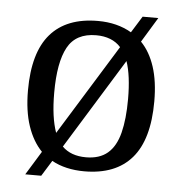

<svg xmlns="http://www.w3.org/2000/svg" viewBox="-47 -622 672 707"><g transform="rotate(5 288.5 -268.0)"><path d="M126 -48Q92 -83 73.5 -138Q55 -193 55 -269Q55 -409 114.5 -477.5Q174 -546 290 -546Q361 -546 414 -515L452 -576H510L454 -484Q487 -450 504.5 -396.5Q522 -343 522 -269Q522 -128 462.5 -59Q403 10 287 10Q253 10 222.5 3Q192 -4 167 -18L131 40H72ZM289 -42Q339 -42 369 -67.5Q399 -93 412 -144Q425 -195 425 -269Q425 -312 420.5 -347Q416 -382 407 -408L201 -74Q217 -58 239 -50Q261 -42 289 -42ZM379 -457Q363 -475 340 -484Q317 -493 288 -493Q213 -493 182.5 -437Q152 -381 152 -269Q152 -223 157 -186.5Q162 -150 172 -122Z"/></g></svg>

Font: Noto Serif Gurmukhi
Style: Regular
Weight: 400
Designer: Vaibhav Singh and the Monotype Design Team
Foundry: Monotype Imaging Inc.
Version: Version 2.003